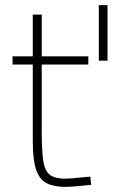

<svg xmlns="http://www.w3.org/2000/svg" viewBox="-20 -720 440 750"><path d="M366 -483V-700H400V-483ZM235 10Q190 10 162 -4.5Q134 -19 121 -57.5Q108 -96 108 -168V-468H29V-500H108V-663H143V-500H325V-468H143V-206Q143 -132 149 -92Q155 -52 175 -37Q195 -22 235 -22Q245 -22 262.5 -23.5Q280 -25 299 -27Q318 -29 333 -30L336 2Q315 4 285 7Q255 10 235 10Z"/></svg>

Font: TitilliumWeb ExtraLight
Style: Regular
Weight: 400
Designer: Mohamed Gaber, Accademia di Belle Arti di Urbino and others
Foundry: Kief Type Foundry, Accademia di Belle Arti di Urbino and others
Version: Version 3.000; ttfautohint (v1.8.2)